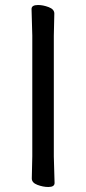

<svg xmlns="http://www.w3.org/2000/svg" viewBox="-20 -731 344 767"><path d="M173 16Q152 16 129.5 7.5Q107 -1 107 -18L109 -107V-589L106 -695Q106 -711 132 -711Q152 -711 174.5 -702.5Q197 -694 197 -677L195 -588V-106L198 0Q198 16 173 16Z"/></svg>

Font: LXGW WenKai Lite Medium
Style: Regular
Weight: 500
Designer: LXGW / Fontworks Inc.
Foundry: LXGW / Fontworks Inc.
Version: Version 1.511; March 25, 2025